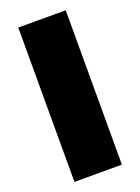

<svg xmlns="http://www.w3.org/2000/svg" viewBox="-142 -803 630 865"><g transform="rotate(-20 173.5 -370.0)"><path d="M60 0V-740H287.5V0Z"/></g></svg>

Font: Encode Sans SC SemiExpanded Black
Style: Regular
Weight: 900
Width: 6
Designer: Multiple Designers
Foundry: Impallari Type
Version: Version 3.002